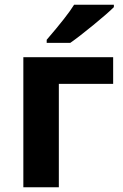

<svg xmlns="http://www.w3.org/2000/svg" viewBox="-20 -786 518 806"><path d="M176 -619Q263 -720 291 -766H458V-756Q433 -731 372 -681Q311 -631 275 -606H176ZM78 -546H455V-434H227V0H78Z"/></svg>

Font: OpenSansMMV
Style: Bold
Weight: 700
Foundry: Ascender Corporation
Version: Version 4.001